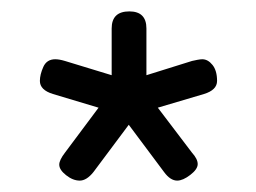

<svg xmlns="http://www.w3.org/2000/svg" viewBox="-20 -728 450 337"><path d="M120 -411Q108 -411 96 -420.5Q84 -430 84 -439Q84 -447 94 -460L153 -539L73 -563Q50 -570 50 -586Q50 -597 56 -610.5Q62 -624 77 -624Q84 -624 94 -621L176 -596V-678Q176 -708 207 -708Q237 -708 237 -678V-596L317 -621Q321 -622 326.5 -623Q332 -624 335 -624Q345 -624 353 -614Q361 -604 361 -586Q361 -570 338 -563L257 -539L317 -460Q327 -449 327 -440Q327 -431 314 -421Q301 -411 291 -411Q279 -411 268 -426L206 -509L144 -426Q132 -411 120 -411Z"/></svg>

Font: Asap Semi Expanded ExtraBold
Style: Regular
Weight: 800
Width: 6
Designer: Pablo Cosgaya
Foundry: Omnibus-Type
Version: Version 3.001; ttfautohint (v1.8.4.7-5d5b)